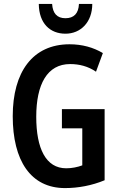

<svg xmlns="http://www.w3.org/2000/svg" viewBox="-20 -950 606 980"><path d="M451 -930H383C381 -881 357 -857 314 -857C271 -857 249 -882 246 -930H178C179 -830 236 -778 314 -778C392 -778 451 -837 451 -930ZM296 -393V-295H400V-106C376 -97 347 -91 318 -91C214 -91 165 -192 165 -354C165 -520 221 -623 338 -623C384 -623 429 -612 470 -584L505 -679C457 -708 399 -724 335 -724C147 -724 45 -583 45 -357C45 -131 136 10 312 10C379 10 449 -3 514 -30V-393Z"/></svg>

Font: Noto Sans Hebrew ExtraCondensed SemiBold
Style: Regular
Weight: 600
Width: 2
Designer: Ben Nathan
Foundry: Google LLC
Version: Version 3.001